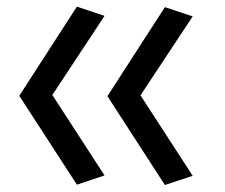

<svg xmlns="http://www.w3.org/2000/svg" viewBox="-20 -538 660 563"><path d="M286.5 -23.5 133.5 -259.5 286.5 -491.5 205.5 -518.5 36.5 -257 205.5 3.5ZM545 -22.5 392 -258.5 545 -490 463.5 -517 295 -256 463.5 4.5Z"/></svg>

Font: FontWithASyntaxHighlighterNightOwl
Style: Regular
Weight: 400
Designer: Riley Cran & the Lettermatic Team
Foundry: Lettermatic
Version: Version 1.000 (FontWithASyntaxHighlighterNightOwl)